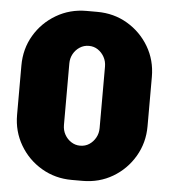

<svg xmlns="http://www.w3.org/2000/svg" viewBox="-51 -742 703 799"><g transform="rotate(5 300.0 -343.0)"><path d="M278 10Q209 10 152 -23.5Q95 -57 61.5 -114Q28 -171 28 -240V-446Q28 -516 61.5 -572.5Q95 -629 152 -662.5Q209 -696 278 -696H323Q393 -696 449.5 -662.5Q506 -629 539.5 -572.5Q573 -516 573 -446V-240Q573 -171 539.5 -114Q506 -57 449.5 -23.5Q393 10 323 10ZM300 -135Q322 -135 338.5 -146Q355 -157 365 -175Q375 -193 375 -215V-472Q375 -494 365 -512Q355 -530 338.5 -541Q322 -552 301 -552Q280 -552 263 -541Q246 -530 236 -512Q226 -494 226 -472V-215Q226 -193 236 -175Q246 -157 263 -146Q280 -135 300 -135Z"/></g></svg>

Font: Chivo Mono Black
Style: Regular
Weight: 900
Designer: Hector Gatti
Foundry: Omnibus-Type
Version: Version 1.008